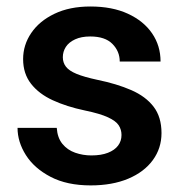

<svg xmlns="http://www.w3.org/2000/svg" viewBox="-20 -558 555 588"><path d="M257.8 9.8Q185.1 9.8 135 -16.4Q85 -42.5 59.3 -83Q33.7 -123.5 33.7 -166.5H153.8Q155.8 -136.2 171.1 -117.4Q186.5 -98.6 210.2 -90.3Q233.9 -82 259.8 -82Q290 -82 310.5 -90.1Q331.1 -98.1 341.6 -112.1Q352.1 -126 352.1 -144.5Q352.1 -161.1 343.5 -174.3Q335 -187.5 310.8 -198.7Q286.6 -210 239.7 -219.7Q184.1 -231.4 141.6 -251Q99.1 -270.5 75 -301.5Q50.8 -332.5 50.8 -377Q50.8 -420.4 75.7 -457Q100.6 -493.7 147 -515.9Q193.4 -538.1 256.8 -538.1Q323.7 -538.1 371.8 -515.9Q419.9 -493.7 445.8 -455.8Q471.7 -418 471.7 -369.6H346.7Q346.7 -400.9 324.2 -423.6Q301.8 -446.3 256.3 -446.3Q229 -446.3 210 -437.5Q190.9 -428.7 181.6 -414.3Q172.4 -399.9 172.4 -382.8Q172.4 -366.2 181.9 -353.8Q191.4 -341.3 214.4 -331.8Q237.3 -322.3 278.3 -313.5Q337.9 -301.3 382.1 -282Q426.3 -262.7 450.4 -231.2Q474.6 -199.7 474.6 -150.4Q474.6 -104 448 -67.6Q421.4 -31.2 372.6 -10.7Q323.7 9.8 257.8 9.8Z"/></svg>

Font: Heebo SemiBold
Style: Regular
Weight: 600
Designer: Oded Ezer
Foundry: Ezer Type House
Version: Version 3.100